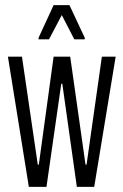

<svg xmlns="http://www.w3.org/2000/svg" viewBox="-20 -732 482 752"><path d="M93 0 11 -510H66L128 -87H132L190 -510H255L315 -87H319L379 -510H433L349 0H281L224 -404H220L162 0ZM131 -578V-584L190 -712H252L312 -584V-578H271L222 -673L172 -578Z"/></svg>

Font: Saira UltraCondensed
Style: Regular
Weight: 400
Width: 1
Designer: Hector Gatti with collaboration of the Omnibus-Type team
Foundry: Omnibus-Type
Version: Version 1.101